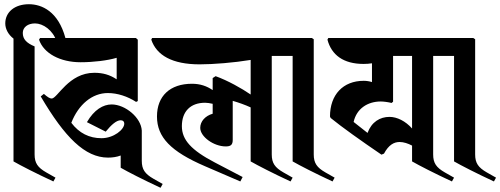

<svg xmlns="http://www.w3.org/2000/svg" viewBox="-20 -834 2371 910"><path d="M44 -651V-69C77 -50 151 -12 233 26L243 8L199 -17C159 -40 144 -61 144 -102V-614C106 -630 88 -648 88 -678C88 -705 112 -723 146 -723C184 -723 231 -691 248 -638L290 -654C256 -780 178 -814 117 -814C50 -814 5 -777 5 -723C5 -698 18 -671 44 -651Z M492 -87C513 -87 534 -90 552 -97V-39C585 -20 659 18 741 56L751 38L707 13C667 -10 652 -31 652 -72V-215C649 -276 574 -339 509 -339C469 -339 426 -314 392 -255L481 -210C508 -243 532 -264 552 -264C563 -264 569 -258 569 -248C569 -220 519 -179 461 -179C403 -179 355 -203 318 -252C352 -339 417 -393 491 -393C537 -393 585 -377 625 -351L633 -355V-646L624 -654H170L165 -646C187 -581 265 -539 362 -539C422 -539 489 -547 533 -560V-458C500 -480 467 -489 427 -489C305 -489 252 -367 225 -367C216 -367 205 -374 188 -389L173 -377C287 -183 383 -87 492 -87Z M952 -46 1119 26 1130 5 998 -64C887 -122 842 -171 842 -236C842 -306 883 -347 952 -347C963 -347 974 -345 988 -342V-295C953 -285 929 -259 929 -228C929 -186 993 -140 1050 -140C1074 -140 1083 -148 1083 -171V-356C1111 -348 1142 -337 1168 -325V-69C1201 -50 1275 -12 1357 26L1367 8L1323 -17C1283 -40 1268 -61 1268 -102V-646L1259 -654H701L697 -646C722 -572 796 -529 926 -529C991 -529 1090 -537 1168 -550V-386C1126 -415 1060 -452 1002 -473L988 -464V-407C960 -426 929 -437 890 -437C786 -437 724 -379 724 -282C724 -184 789 -116 952 -46Z M1367 -569V-69C1400 -50 1474 -12 1556 26L1566 8L1522 -17C1482 -40 1467 -61 1467 -102V-648L1458 -654H1195V-569Z M1788 -101 1800 -106C1822 -147 1847 -161 1874 -161C1893 -161 1914 -154 1933 -144V-69C1966 -50 2040 -12 2122 26L2132 8L2088 -17C2048 -40 2033 -61 2033 -102V-646L2024 -654H1536L1532 -646C1551 -574 1607 -531 1703 -531C1717 -531 1730 -532 1743 -534V-445C1730 -449 1717 -451 1704 -451C1606 -451 1544 -385 1544 -282L1547 -275C1601 -231 1691 -167 1788 -101ZM1843 -352V-569H1933V-225C1902 -260 1862 -280 1826 -280C1781 -280 1741 -256 1722 -204L1656 -256C1670 -319 1722 -353 1785 -353C1798 -353 1820 -350 1836 -346Z M2132 -569V-69C2165 -50 2239 -12 2321 26L2331 8L2287 -17C2247 -40 2232 -61 2232 -102V-648L2223 -654H1960V-569Z"/></svg>

Font: Nithya Ranjana DU
Style: Regular
Weight: 400
Designer: Designed by Tathagata Biswas and Noopur Datye with help from Ananda Maharjan, Callijatra
Foundry: Ek Type
Version: Version 1.000;Glyphs 3.2.3 (3260)